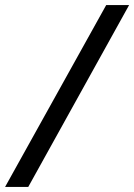

<svg xmlns="http://www.w3.org/2000/svg" viewBox="-66 -734 527 754"><path d="M-46 0 351 -714H441L45 0Z"/></svg>

Font: Manna Sans
Style: Italic
Weight: 400
Italic angle: -12°
Designer: Monotype Design Team
Foundry: Monotype Imaging Inc.
Version: Version 2.001.1; ttfautohint (v1.8.2)